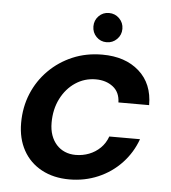

<svg xmlns="http://www.w3.org/2000/svg" viewBox="-51 -726 698 785"><g transform="rotate(5 298.5 -334.0)"><path d="M262 12Q197 12 148 -14.5Q99 -41 72.5 -89Q46 -137 46 -201Q46 -266 69 -321.5Q92 -377 134 -419Q176 -461 231.5 -484.5Q287 -508 353 -508Q447 -508 504 -457.5Q561 -407 561 -319H435Q434 -361 405.5 -383Q377 -405 335 -405Q289 -405 251.5 -380Q214 -355 192 -311.5Q170 -268 170 -213Q170 -184 178 -161.5Q186 -139 200.5 -123Q215 -107 235 -98.5Q255 -90 279 -90Q308 -90 334 -100Q360 -110 380 -129.5Q400 -149 410 -177H536Q516 -121 475.5 -78Q435 -35 380 -11.5Q325 12 262 12ZM365 -560Q340 -560 323 -577.5Q306 -595 306 -620Q306 -645 323 -662.5Q340 -680 365 -680Q390 -680 407.5 -662.5Q425 -645 425 -620Q425 -595 407.5 -577.5Q390 -560 365 -560Z"/></g></svg>

Font: DM Sans 24pt SemiBold
Style: Italic
Weight: 600
Italic angle: -10°
Designer: Colophon Foundry, Jonny Pinhorn
Foundry: Colophon Foundry
Version: Version 4.004;gftools[0.9.30]